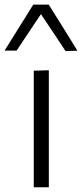

<svg xmlns="http://www.w3.org/2000/svg" viewBox="-50 -796 350 816"><path d="M93.5 0Q93.5 -55.5 93.5 -107Q93.5 -158.5 93.5 -219.5V-269.5Q93.5 -312.5 93.5 -350Q93.5 -387.5 93.5 -423Q93.5 -458.5 93.5 -495.5L157.5 -497.5Q157.5 -460.5 157.5 -424.8Q157.5 -389 157.5 -351.2Q157.5 -313.5 157.5 -269.5V-219.5Q157.5 -158.5 157.5 -107Q157.5 -55.5 157.5 0ZM228.5 -579Q207 -612 185 -644.8Q163 -677.5 141.2 -710.2Q119.5 -743 97 -776.5H157Q187.5 -728 218 -679.2Q248.5 -630.5 279 -580.5ZM-30.5 -581Q0.5 -630.5 30.5 -678.8Q60.5 -727 91.5 -776.5H151.5Q129 -743 107.2 -710.8Q85.5 -678.5 64 -646.2Q42.5 -614 20.5 -581Z"/></svg>

Font: Commissioner Thin Light
Style: Regular
Weight: 300
Version: Version 1.000